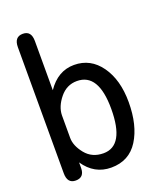

<svg xmlns="http://www.w3.org/2000/svg" viewBox="-142 -851 783 942"><g transform="rotate(-20 250.0 -380.0)"><path d="M134.8 -452.1Q189.5 -533.2 274.4 -533.2Q360.4 -533.2 412.6 -460Q464.8 -386.7 464.8 -270.5Q464.8 -149.4 417 -73.2Q369.1 2.9 275.4 2.9Q187.5 2.9 134.8 -75.2V-46.9Q134.8 2.9 89.8 2.9Q45.9 2.9 45.9 -50.8V-709Q45.9 -762.7 90.8 -762.7Q134.8 -762.7 134.8 -709ZM134.8 -203.1Q134.8 -162.1 169.4 -119.1Q204.1 -76.2 263.7 -76.2Q373 -76.2 373 -268.6Q373 -454.1 260.7 -454.1Q207 -454.1 171.4 -410.2Q135.7 -366.2 134.8 -321.3Z"/></g></svg>

Font: MotoyaLMaru
Style: W3 mono
Weight: 400
Version: Version 1.01